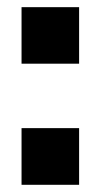

<svg xmlns="http://www.w3.org/2000/svg" viewBox="-20 -513 278 533"><path d="M39.8 -493.1V-336.2H199.6V-493.1ZM39.8 -157.3V0H199.6V-157.3Z"/></svg>

Font: Overused Grotesk Light
Style: Regular
Weight: 300
Designer: RandomMaerks
Version: Version 0.005